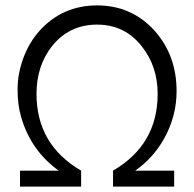

<svg xmlns="http://www.w3.org/2000/svg" viewBox="-20 -690 718 710"><path d="M115 -343Q115 -155 280 -59V0H54V-59H197Q94 -133 58 -258Q45 -302 45 -359.5Q45 -417 66 -474.5Q87 -532 126 -576Q211 -670 339 -670Q467 -670 552 -576Q633 -485 633 -353Q633 -259 586 -176Q546 -105 480 -59H624V0H398V-59Q563 -155 563 -343Q563 -445 504 -519Q441 -599 339 -599Q236 -599 172 -519Q115 -446 115 -343Z"/></svg>

Font: Questrial
Style: Regular
Weight: 400
Designer: Joe Prince
Foundry: Joe Prince
Version: Version 1.002